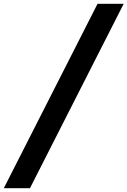

<svg xmlns="http://www.w3.org/2000/svg" viewBox="-34 -843 668 1006"><path d="M-14 143 477 -823H614L123 143Z"/></svg>

Font: Iosevka SS04 XBd Ex
Style: Italic
Weight: 800
Width: 7
Italic angle: -9°
Monospace: yes
Designer: Belleve Invis
Foundry: Belleve Invis
Version: Version 19.0.0; ttfautohint (v1.8.4)